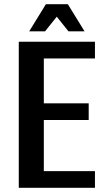

<svg xmlns="http://www.w3.org/2000/svg" viewBox="-20 -900 515 920"><path d="M120 -750 200 -880H305L385 -750H308L252 -820L196 -750ZM70 0V-700H435V-620H190V-405H405V-325H190V-80H435V0Z"/></svg>

Font: Cuprum
Style: Bold
Weight: 700
Designer: Jovanny Lemonad
Foundry: Jovanny Lemonad
Version: Version 2.000